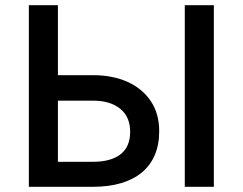

<svg xmlns="http://www.w3.org/2000/svg" viewBox="-20 -720 935 740"><path d="M91.2 0V-700H203.2V-430.2H339.6Q413.9 -430.2 471.2 -404.6Q528.4 -378.9 561 -330.6Q593.6 -282.2 593.6 -214.5Q593.6 -162.6 576.6 -122.6Q559.6 -82.6 526.7 -55.3Q493.8 -27.9 446.2 -14Q398.6 0 337.1 0ZM203.2 -96.4H338.4Q406.4 -96.4 444 -124.9Q481.6 -153.5 481.6 -212.1Q481.6 -270.1 443.1 -301Q404.7 -332 339.4 -332H203.2ZM692.2 0V-700H804.2V0Z"/></svg>

Font: Geologica-Sharp
Style: Regular
Weight: 100
Designer: Sindre Bremnes, Frode Helland
Foundry: Monokrom Skriftforlag AS
Version: Version 1.010;gftools[0.9.28]